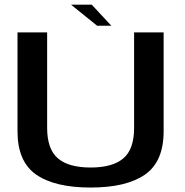

<svg xmlns="http://www.w3.org/2000/svg" viewBox="-20 -816 808 839"><path d="M376 3.5Q532.5 3.5 613.8 -53.2Q695 -110 695 -242V-674.5H566V-257Q566 -164 519 -124Q472 -84 376 -84Q279.5 -84 232.8 -124.2Q186 -164.5 186 -257V-674.5H56.5V-242Q56.5 -110 137.8 -53.2Q219 3.5 376 3.5ZM404.5 -703.5H466.5L381 -795.5H290.5Z"/></svg>

Font: Anybody SemiExpanded Medium
Style: Regular
Weight: 500
Width: 6
Version: Version 1.113;gftools[0.9.25]